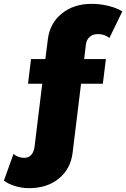

<svg xmlns="http://www.w3.org/2000/svg" viewBox="-130 -772 654 995"><path d="M379.9 -595.2Q352.5 -596.2 335.2 -581.3Q317.9 -566.4 314.9 -540L306.2 -465.8H418.9L402.8 -337.9H290L246.1 21Q235.4 104.5 174.1 154.1Q112.8 203.6 19 203.1Q-15.6 203.1 -51.3 192.4Q-86.9 181.6 -109.9 164.1L-60.1 25.9Q-35.6 45.9 -4.9 45.9Q17.1 46.4 31 31.7Q44.9 17.1 48.8 -9.8L88.9 -337.9H15.1L30.8 -465.8H105L118.2 -569.8Q128.9 -652.8 191.2 -702.6Q253.4 -752.4 346.2 -752Q389.6 -752 432.1 -741.5Q474.6 -731 503.9 -712.9L437 -575.2Q411.1 -595.2 379.9 -595.2Z"/></svg>

Font: Montserrat-Arabic ExtraBold
Style: Regular
Weight: 800
Designer: Mohamed Gaber
Foundry: Kief Type Foundry
Version: Version 5.008;PS 005.008;hotconv 1.0.88;makeotf.lib2.5.64775